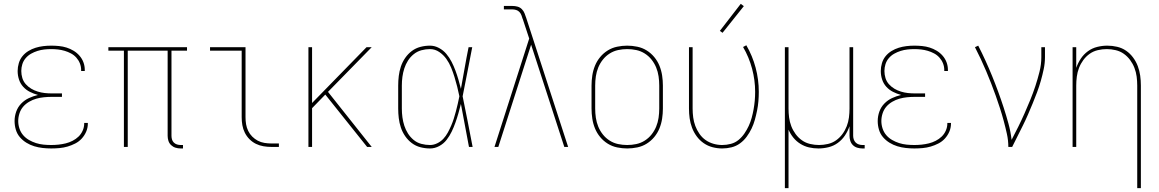

<svg xmlns="http://www.w3.org/2000/svg" viewBox="-20 -766 6040 1001"><path d="M247 8Q225 8 202.5 5.5Q180 3 158.5 -3.5Q137 -10 117.5 -22Q98 -34 83.5 -51Q69 -68 62.5 -90Q56 -112 56 -135Q56 -160 64.5 -184Q73 -208 90.5 -226Q108 -244 130.5 -254.5Q153 -265 178 -271Q156 -277 136 -287Q116 -297 101 -313.5Q86 -330 79 -351.5Q72 -373 72 -396Q72 -416 78 -436.5Q84 -457 97 -473Q110 -489 128 -500Q146 -511 165.5 -517Q185 -523 205.5 -525.5Q226 -528 247 -528Q267 -528 287.5 -526Q308 -524 327 -518Q346 -512 363.5 -501.5Q381 -491 394.5 -475.5Q408 -460 415 -441Q422 -422 422 -402Q422 -400 422 -399Q422 -398 422 -396H403Q403 -398 403 -399Q403 -400 403 -401Q403 -419 396.5 -435.5Q390 -452 378 -465.5Q366 -479 350 -487.5Q334 -496 317 -501Q300 -506 282.5 -508Q265 -510 247 -510Q229 -510 211 -508Q193 -506 175.5 -500.5Q158 -495 142 -486Q126 -477 114 -463Q102 -449 96.5 -431.5Q91 -414 91 -396Q91 -377 96.5 -359Q102 -341 114.5 -327Q127 -313 143 -303.5Q159 -294 177 -288.5Q195 -283 213 -281Q231 -279 250 -279H303V-261H250Q230 -261 209.5 -259Q189 -257 169.5 -251.5Q150 -246 132 -235.5Q114 -225 101 -210Q88 -195 81.5 -175Q75 -155 75 -135Q75 -115 81.5 -95.5Q88 -76 101 -61Q114 -46 131.5 -36Q149 -26 168 -20Q187 -14 207 -12Q227 -10 247 -10Q266 -10 285 -12Q304 -14 322.5 -18.5Q341 -23 358.5 -32Q376 -41 389.5 -54Q403 -67 411 -85Q419 -103 419 -122Q419 -123 419 -123.5Q419 -124 419 -125H438Q438 -124 438 -123.5Q438 -123 438 -122Q438 -100 429.5 -80Q421 -60 406.5 -44Q392 -28 372.5 -18Q353 -8 332.5 -2Q312 4 290.5 6Q269 8 247 8Z M922 8Q908 8 895 4Q882 0 872 -9.5Q862 -19 858 -32Q854 -45 854 -58V-502H646V0H626V-502H545V-520H955V-502H874V-58Q874 -49 876.5 -39.5Q879 -30 886 -23Q893 -16 902.5 -13Q912 -10 922 -10H934V8Z M1395 0Q1374 0 1353.5 -3.5Q1333 -7 1314.5 -16Q1296 -25 1281 -40Q1266 -55 1256.5 -74Q1247 -93 1243.5 -113.5Q1240 -134 1240 -155V-502H1075V-520H1260V-155Q1260 -136 1263 -118Q1266 -100 1274 -83.5Q1282 -67 1295 -54Q1308 -41 1324 -32.5Q1340 -24 1358.5 -21Q1377 -18 1395 -18H1434V0Z M1588 0V-520H1607V-229L1891 -520H1918L1690 -287L1918 0H1894L1676 -273L1607 -202V0Z M2222 8Q2196 8 2171.5 1.5Q2147 -5 2127 -20Q2107 -35 2092.5 -56Q2078 -77 2070 -101Q2062 -125 2059 -150Q2056 -175 2056 -200V-320Q2056 -345 2059 -370Q2062 -395 2070 -419Q2078 -443 2092.5 -464Q2107 -485 2127 -500Q2147 -515 2171.5 -521.5Q2196 -528 2222 -528Q2246 -528 2268.5 -516Q2291 -504 2307 -485Q2323 -466 2334.5 -443.5Q2346 -421 2354.5 -398Q2363 -375 2370 -351Q2377 -327 2383 -303Q2393 -357 2402.5 -411.5Q2412 -466 2423 -520H2442Q2429 -456 2417 -391.5Q2405 -327 2392 -264Q2406 -198 2418.5 -132Q2431 -66 2444 0H2425Q2414 -56 2404 -112Q2394 -168 2383 -224Q2377 -200 2370 -175.5Q2363 -151 2354.5 -127Q2346 -103 2335 -80Q2324 -57 2308.5 -37Q2293 -17 2270 -4.5Q2247 8 2222 8ZM2222 -10Q2241 -10 2259.5 -19Q2278 -28 2291.5 -42.5Q2305 -57 2314.5 -74.5Q2324 -92 2332 -110.5Q2340 -129 2346 -148Q2352 -167 2357 -186Q2362 -205 2366.5 -224.5Q2371 -244 2375 -264Q2370 -289 2363.5 -314.5Q2357 -340 2349.5 -364.5Q2342 -389 2332 -413.5Q2322 -438 2307 -459Q2292 -480 2270 -495Q2248 -510 2222 -510Q2199 -510 2177 -504Q2155 -498 2137 -483.5Q2119 -469 2107 -450Q2095 -431 2088 -409.5Q2081 -388 2078 -365.5Q2075 -343 2075 -320V-200Q2075 -177 2078 -154.5Q2081 -132 2088 -110.5Q2095 -89 2107 -70Q2119 -51 2136.5 -36.5Q2154 -22 2176.5 -16Q2199 -10 2222 -10Z M2558 0 2739 -565 2706 -665Q2706 -665 2706 -665Q2706 -665 2706 -665V-666L2705 -667Q2702 -677 2698.5 -686.5Q2695 -696 2688 -703.5Q2681 -711 2671 -714Q2661 -717 2651 -717H2607V-735H2651Q2665 -735 2678 -731.5Q2691 -728 2700.5 -718.5Q2710 -709 2715 -696Q2720 -683 2724 -671L2942 0H2922L2749 -533L2578 0Z M3250 8Q3224 8 3197.5 2.5Q3171 -3 3148.5 -17Q3126 -31 3109 -51.5Q3092 -72 3082 -96.5Q3072 -121 3068 -147.5Q3064 -174 3064 -200V-320Q3064 -346 3068 -372.5Q3072 -399 3082 -423.5Q3092 -448 3109 -468.5Q3126 -489 3148.5 -503Q3171 -517 3197.5 -522.5Q3224 -528 3250 -528Q3276 -528 3302.5 -522.5Q3329 -517 3351.5 -503Q3374 -489 3391 -468.5Q3408 -448 3418 -423.5Q3428 -399 3432 -372.5Q3436 -346 3436 -320V-200Q3436 -174 3432 -147.5Q3428 -121 3418 -96.5Q3408 -72 3391 -51.5Q3374 -31 3351.5 -17Q3329 -3 3302.5 2.5Q3276 8 3250 8ZM3250 -10Q3274 -10 3297.5 -15Q3321 -20 3341.5 -33Q3362 -46 3377 -65Q3392 -84 3401 -106Q3410 -128 3413.5 -152Q3417 -176 3417 -200V-320Q3417 -344 3413.5 -368Q3410 -392 3401 -414Q3392 -436 3377 -455Q3362 -474 3341.5 -487Q3321 -500 3297.5 -505Q3274 -510 3250 -510Q3226 -510 3202.5 -505Q3179 -500 3158.5 -487Q3138 -474 3123 -455Q3108 -436 3099 -414Q3090 -392 3086.5 -368Q3083 -344 3083 -320V-200Q3083 -176 3086.5 -152Q3090 -128 3099 -106Q3108 -84 3123 -65Q3138 -46 3158.5 -33Q3179 -20 3202.5 -15Q3226 -10 3250 -10Z M3745 8Q3720 8 3695 1.5Q3670 -5 3649 -19.5Q3628 -34 3612.5 -55Q3597 -76 3588 -100Q3579 -124 3575.5 -149Q3572 -174 3572 -200V-520H3591V-200Q3591 -177 3594 -154Q3597 -131 3605 -109.5Q3613 -88 3626.5 -68.5Q3640 -49 3658.5 -36Q3677 -23 3699.5 -16.5Q3722 -10 3745 -10Q3768 -10 3790.5 -16Q3813 -22 3830.5 -36.5Q3848 -51 3861 -70Q3874 -89 3883.5 -109.5Q3893 -130 3899 -152Q3905 -174 3909 -196.5Q3913 -219 3915 -241.5Q3917 -264 3917 -287Q3917 -348 3901 -408Q3885 -468 3854 -521L3871 -530Q3903 -475 3919.5 -413Q3936 -351 3936 -287Q3936 -263 3934 -238.5Q3932 -214 3927 -189.5Q3922 -165 3915.5 -141.5Q3909 -118 3898.5 -96Q3888 -74 3873 -53.5Q3858 -33 3838 -18.5Q3818 -4 3794 2Q3770 8 3745 8ZM3747 -595 3733 -605 3842 -746 3858 -734Z M4072 215V-520H4091V-200Q4091 -177 4094 -153.5Q4097 -130 4105.5 -108Q4114 -86 4128 -67Q4142 -48 4161 -34.5Q4180 -21 4203.5 -15.5Q4227 -10 4250 -10Q4273 -10 4296.5 -15.5Q4320 -21 4339 -34.5Q4358 -48 4372 -67Q4386 -86 4394.5 -108Q4403 -130 4406 -153.5Q4409 -177 4409 -200V-520H4428V-58Q4428 -49 4431 -39.5Q4434 -30 4441 -23Q4448 -16 4457.5 -13Q4467 -10 4476 -10H4488V8H4476Q4463 8 4449.5 4Q4436 0 4426.5 -9.5Q4417 -19 4413 -32Q4409 -45 4409 -58V-108Q4400 -82 4385 -59.5Q4370 -37 4348 -21Q4326 -5 4299.5 1.5Q4273 8 4247 8Q4222 8 4198 2.5Q4174 -3 4153 -16Q4132 -29 4116.5 -48Q4101 -67 4091 -90V215Z M4747 8Q4725 8 4702.5 5.5Q4680 3 4658.5 -3.5Q4637 -10 4617.5 -22Q4598 -34 4583.5 -51Q4569 -68 4562.5 -90Q4556 -112 4556 -135Q4556 -160 4564.5 -184Q4573 -208 4590.5 -226Q4608 -244 4630.5 -254.5Q4653 -265 4678 -271Q4656 -277 4636 -287Q4616 -297 4601 -313.5Q4586 -330 4579 -351.5Q4572 -373 4572 -396Q4572 -416 4578 -436.5Q4584 -457 4597 -473Q4610 -489 4628 -500Q4646 -511 4665.5 -517Q4685 -523 4705.5 -525.5Q4726 -528 4747 -528Q4767 -528 4787.5 -526Q4808 -524 4827 -518Q4846 -512 4863.5 -501.5Q4881 -491 4894.5 -475.5Q4908 -460 4915 -441Q4922 -422 4922 -402Q4922 -400 4922 -399Q4922 -398 4922 -396H4903Q4903 -398 4903 -399Q4903 -400 4903 -401Q4903 -419 4896.5 -435.5Q4890 -452 4878 -465.5Q4866 -479 4850 -487.5Q4834 -496 4817 -501Q4800 -506 4782.5 -508Q4765 -510 4747 -510Q4729 -510 4711 -508Q4693 -506 4675.5 -500.5Q4658 -495 4642 -486Q4626 -477 4614 -463Q4602 -449 4596.5 -431.5Q4591 -414 4591 -396Q4591 -377 4596.5 -359Q4602 -341 4614.5 -327Q4627 -313 4643 -303.5Q4659 -294 4677 -288.5Q4695 -283 4713 -281Q4731 -279 4750 -279H4803V-261H4750Q4730 -261 4709.5 -259Q4689 -257 4669.5 -251.5Q4650 -246 4632 -235.5Q4614 -225 4601 -210Q4588 -195 4581.5 -175Q4575 -155 4575 -135Q4575 -115 4581.5 -95.5Q4588 -76 4601 -61Q4614 -46 4631.5 -36Q4649 -26 4668 -20Q4687 -14 4707 -12Q4727 -10 4747 -10Q4766 -10 4785 -12Q4804 -14 4822.5 -18.5Q4841 -23 4858.5 -32Q4876 -41 4889.5 -54Q4903 -67 4911 -85Q4919 -103 4919 -122Q4919 -123 4919 -123.5Q4919 -124 4919 -125H4938Q4938 -124 4938 -123.5Q4938 -123 4938 -122Q4938 -100 4929.5 -80Q4921 -60 4906.5 -44Q4892 -28 4872.5 -18Q4853 -8 4832.5 -2Q4812 4 4790.5 6Q4769 8 4747 8Z M5237 0Q5237 -34 5229.5 -68Q5222 -102 5213 -135.5Q5204 -169 5193.5 -201.5Q5183 -234 5171.5 -266.5Q5160 -299 5147.5 -331Q5135 -363 5121.5 -395Q5108 -427 5093.5 -458Q5079 -489 5063 -520L5080 -528Q5100 -489 5118 -449.5Q5136 -410 5152.5 -369.5Q5169 -329 5184 -288Q5199 -247 5212.5 -205.5Q5226 -164 5237.5 -122Q5249 -80 5254 -37Q5272 -71 5289 -105.5Q5306 -140 5321.5 -175Q5337 -210 5351.5 -245.5Q5366 -281 5378 -317.5Q5390 -354 5399.5 -392Q5409 -430 5409 -468V-520H5428V-468Q5428 -437 5421.5 -406Q5415 -375 5406.5 -345Q5398 -315 5387 -285.5Q5376 -256 5364 -227Q5352 -198 5339.5 -169Q5327 -140 5313 -112Q5299 -84 5285 -56Q5271 -28 5257 0Z M5909 215V-320Q5909 -343 5906 -366.5Q5903 -390 5894.5 -412Q5886 -434 5872 -453Q5858 -472 5839 -485.5Q5820 -499 5796.5 -504.5Q5773 -510 5750 -510Q5727 -510 5703.5 -504.5Q5680 -499 5661 -485.5Q5642 -472 5628 -453Q5614 -434 5605.5 -412Q5597 -390 5594 -366.5Q5591 -343 5591 -320V0H5572V-520H5591V-412Q5600 -438 5615 -460.5Q5630 -483 5652 -499Q5674 -515 5700.5 -521.5Q5727 -528 5753 -528Q5779 -528 5804.5 -522Q5830 -516 5851 -501.5Q5872 -487 5887.5 -466Q5903 -445 5912 -421Q5921 -397 5924.5 -371.5Q5928 -346 5928 -320V215Z"/></svg>

Font: Iosevka SS04 Thin
Style: Regular
Weight: 100
Monospace: yes
Designer: Belleve Invis
Foundry: Belleve Invis
Version: Version 19.0.0; ttfautohint (v1.8.4)